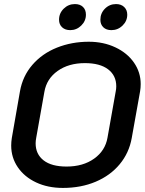

<svg xmlns="http://www.w3.org/2000/svg" viewBox="-20 -914 711 943"><path d="M35 -199Q35 -217 38 -236L78 -465Q91 -540 139 -595.5Q187 -651 259.5 -680Q332 -709 416 -709Q488 -709 546.5 -681.5Q605 -654 638 -606.5Q671 -559 671 -501Q671 -483 668 -465L627 -236Q614 -163 568 -107.5Q522 -52 450 -21.5Q378 9 289 9Q215 9 157.5 -18Q100 -45 67.5 -92.5Q35 -140 35 -199ZM508 -238 548 -463Q551 -477 551 -490Q551 -543 511 -573.5Q471 -604 397 -604Q317 -604 263 -565.5Q209 -527 198 -463L158 -238Q155 -223 155 -210Q155 -157 194 -126.5Q233 -96 307 -96Q388 -96 442.5 -135Q497 -174 508 -238ZM270 -817Q270 -849 293 -871.5Q316 -894 348 -894Q373 -894 387.5 -880Q402 -866 402 -842Q402 -811 379 -788.5Q356 -766 325 -766Q300 -766 285 -780Q270 -794 270 -817ZM473 -817Q473 -849 495.5 -871.5Q518 -894 550 -894Q575 -894 590 -879.5Q605 -865 605 -842Q605 -811 582 -788.5Q559 -766 527 -766Q502 -766 487.5 -780Q473 -794 473 -817Z"/></svg>

Font: K2D SemiBold
Style: Italic
Weight: 600
Italic angle: -10°
Designer: Katatrad Aksorn Co.,Ltd.
Foundry: Cadson Demak Co.,Ltd.
Version: Version 1.000; ttfautohint (v1.6)